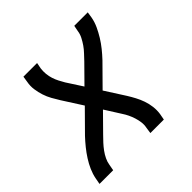

<svg xmlns="http://www.w3.org/2000/svg" viewBox="-142 -657 785 785"><g transform="rotate(-45 250.0 -265.0)"><path d="M6 0 11 -27Q15 -48 24 -68.5Q33 -89 45.5 -108.5Q58 -128 72.5 -146Q87 -164 103 -181L190 -269L135 -355Q125 -371 115.5 -388Q106 -405 100 -423.5Q94 -442 91 -462.5Q88 -483 92 -504L96 -530H175L170 -504Q168 -488 169.5 -473Q171 -458 175.5 -444Q180 -430 186.5 -417.5Q193 -405 200 -393L244 -325L316 -398Q327 -410 338.5 -422Q350 -434 359 -447Q368 -460 375.5 -474.5Q383 -489 385 -504L390 -530H468L464 -504Q460 -482 450.5 -461.5Q441 -441 429 -421.5Q417 -402 402.5 -384Q388 -366 372 -349L285 -261L340 -175Q350 -159 359 -142Q368 -125 374.5 -106.5Q381 -88 383.5 -67.5Q386 -47 383 -27L378 0H300L304 -27Q307 -42 305 -57Q303 -72 298.5 -86Q294 -100 288 -112.5Q282 -125 274 -137L231 -205L159 -132Q147 -120 136 -108Q125 -96 115.5 -83Q106 -70 99 -55.5Q92 -41 90 -27L85 0Z"/></g></svg>

Font: iosevka_custom_sans_ss08
Style: Italic
Weight: 400
Italic angle: -10°
Designer: Belleve Invis
Foundry: Belleve Invis
Version: Version 10.3.0; ttfautohint (v1.8.3)